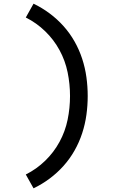

<svg xmlns="http://www.w3.org/2000/svg" viewBox="-20 -861 640 1042"><path d="M162 161 120 86Q178 57 225 11.5Q272 -34 303 -91Q334 -148 347 -211.5Q360 -275 360 -340Q360 -405 347 -468.5Q334 -532 303 -589Q272 -646 225 -691.5Q178 -737 120 -766L162 -841Q208 -819 249.5 -788Q291 -757 325 -719Q359 -681 384.5 -636Q410 -591 426 -542Q442 -493 449 -442Q456 -391 456 -340Q456 -289 449 -238Q442 -187 426 -138Q410 -89 384.5 -44Q359 1 325 39Q291 77 249.5 108Q208 139 162 161Z"/></svg>

Font: Iosevka Fixed Curly Md Ex
Style: Regular
Weight: 500
Width: 7
Monospace: yes
Designer: Belleve Invis
Foundry: Belleve Invis
Version: Version 30.1.2